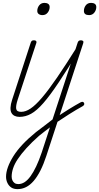

<svg xmlns="http://www.w3.org/2000/svg" viewBox="-20 -795 689 1334"><path d="M115 17Q96 17 81.5 10Q67 3 59.5 -11Q52 -25 53 -47.5Q54 -70 64 -101L194 -500Q197 -508 201.5 -511.5Q206 -515 216 -515Q226 -515 230.5 -510.5Q235 -506 233 -498L103 -103Q89 -60 92.5 -39Q96 -18 126 -18Q136 -18 139 -12.5Q142 -7 140 -0.5Q138 6 132 11.5Q126 17 115 17ZM275 -690Q259 -690 249 -697.5Q239 -705 239 -719Q239 -741 252.5 -758Q266 -775 289 -775Q305 -775 315 -768Q325 -761 325 -746Q325 -725 311.5 -707.5Q298 -690 275 -690ZM116 17Q107 17 103 11.5Q99 6 100.5 -0.5Q102 -7 109 -12.5Q116 -18 128 -18Q158 -18 192.5 -41Q227 -64 271.5 -116Q316 -168 375 -254Q434 -340 513 -466Q517 -475 524 -474Q531 -473 535 -467Q539 -461 534 -453Q449 -314 388 -222.5Q327 -131 281 -78.5Q235 -26 196 -4.5Q157 17 116 17ZM376 17Q397 3 418 -10.5Q439 -24 460.5 -37.5Q482 -51 502 -62.5Q522 -74 540 -84Q550 -89 556 -87Q562 -85 564.5 -78.5Q567 -72 564 -66.5Q561 -61 554 -57Q532 -45 508.5 -31Q485 -17 460.5 -1.5Q436 14 411.5 30.5Q387 47 363 62ZM102 519Q75 519 58 507.5Q41 496 31.5 476Q22 456 22 433Q22 402 35 366Q48 330 73 290Q98 250 137.5 208Q177 166 230 123Q259 101 288 79Q317 57 345 35L520 -500Q523 -508 528 -511.5Q533 -515 543 -515Q552 -515 557 -510Q562 -505 558 -494L302 288Q283 346 261 389.5Q239 433 214 462Q189 491 161 505Q133 519 102 519ZM107 484Q130 484 151 470.5Q172 457 192 429.5Q212 402 231.5 361Q251 320 270 264L327 90Q308 104 289 119Q270 134 251 149Q200 194 163.5 234.5Q127 275 104 309.5Q81 344 71 374.5Q61 405 61 432Q61 446 66 457.5Q71 469 81 476.5Q91 484 107 484ZM599 -690Q582 -690 572.5 -697Q563 -704 563 -719Q563 -741 576 -758Q589 -775 613 -775Q629 -775 639 -768Q649 -761 649 -746Q649 -725 635.5 -707.5Q622 -690 599 -690Z"/></svg>

Font: Playwrite US Trad Thin
Style: Regular
Weight: 250
Designer: Veronika Burian, José Scaglione
Foundry: TypeTogether
Version: Version 1.003